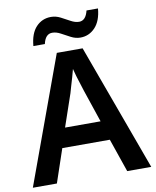

<svg xmlns="http://www.w3.org/2000/svg" viewBox="-98 -995 867 1070"><g transform="rotate(-10 335.5 -460.5)"><path d="M534 0 469 -189H200L136 0H0L262 -717H408L670 0ZM374 -483Q370 -497 362 -521Q354 -545 346.5 -570.5Q339 -596 335 -613Q330 -593 322.5 -567Q315 -541 308 -518Q301 -495 298 -483L235 -299H436ZM140 -777Q146 -848 180 -884Q214 -920 264 -920Q292 -920 318 -906.5Q344 -893 368.5 -879.5Q393 -866 415 -866Q453 -866 466 -921H531Q525 -851 490.5 -814.5Q456 -778 407 -778Q380 -778 354 -791.5Q328 -805 303.5 -818.5Q279 -832 256 -832Q217 -832 205 -777Z"/></g></svg>

Font: Noto Sans Tamil SemiBold
Style: Regular
Weight: 600
Designer: Jelle Bosma - Monotype Design Team
Foundry: Monotype Imaging Inc.
Version: Version 2.004; ttfautohint (v1.8.4.7-5d5b)